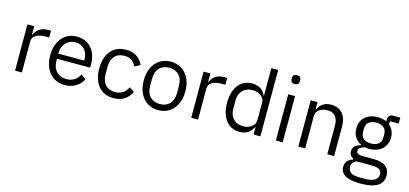

<svg xmlns="http://www.w3.org/2000/svg" viewBox="-78 -1362 4621 2171"><g transform="rotate(15 2232.5 -277.0)"><path d="M91 0V-541H171V-442H176Q191 -485 230.5 -513Q270 -541 333 -541H367V-461H317Q251 -461 211 -435Q171 -409 171 -368V0Z M430 -271Q430 -356 460 -420Q490 -484 544.5 -518.5Q599 -553 671 -553Q742 -553 794.5 -519.5Q847 -486 875 -426Q903 -366 903 -289V-252H514V-226Q514 -151 557.5 -104Q601 -57 676 -57Q728 -57 767.5 -82Q807 -107 828 -153L885 -112Q859 -55 803 -21Q747 13 672 13Q600 13 545 -22Q490 -57 460 -121Q430 -185 430 -271ZM514 -312H817V-322Q817 -396 776.5 -441Q736 -486 671 -486Q602 -486 558 -439Q514 -392 514 -318Z M1004 -271Q1004 -402 1068 -477.5Q1132 -553 1245 -553Q1321 -553 1371 -519.5Q1421 -486 1446 -428L1379 -394Q1363 -436 1328.5 -459Q1294 -482 1245 -482Q1170 -482 1130 -436.5Q1090 -391 1090 -315V-226Q1090 -149 1130 -103.5Q1170 -58 1245 -58Q1346 -58 1393 -153L1451 -115Q1424 -55 1371.5 -21Q1319 13 1245 13Q1132 13 1068 -63.5Q1004 -140 1004 -271Z M1525 -271Q1525 -356 1555.5 -420Q1586 -484 1641 -519Q1696 -554 1768 -554Q1840 -554 1895.5 -519Q1951 -484 1981.5 -420Q2012 -356 2012 -271Q2012 -186 1981.5 -121.5Q1951 -57 1895.5 -22Q1840 13 1768 13Q1696 13 1641 -22Q1586 -57 1555.5 -121.5Q1525 -186 1525 -271ZM1926 -232V-309Q1926 -394 1883 -438.5Q1840 -483 1768 -483Q1697 -483 1654 -438.5Q1611 -394 1611 -309V-232Q1611 -147 1654 -102.5Q1697 -58 1768 -58Q1840 -58 1883 -102.5Q1926 -147 1926 -232Z M2153 0V-541H2233V-442H2238Q2253 -485 2292.5 -513Q2332 -541 2395 -541H2429V-461H2379Q2313 -461 2273 -435Q2233 -409 2233 -368V0Z M2500 -271Q2500 -357 2527 -421Q2554 -485 2603.5 -519.5Q2653 -554 2719 -554Q2837 -554 2879 -454H2883V-777H2963V0H2883V-87H2879Q2855 -37 2815.5 -12Q2776 13 2719 13Q2653 13 2603.5 -21.5Q2554 -56 2527 -120.5Q2500 -185 2500 -271ZM2883 -172V-375Q2883 -422 2841.5 -452Q2800 -482 2741 -482Q2670 -482 2628 -436.5Q2586 -391 2586 -316V-226Q2586 -150 2628 -104.5Q2670 -59 2741 -59Q2802 -59 2842.5 -89.5Q2883 -120 2883 -172Z M3136 -717V-730Q3136 -751 3148 -763Q3160 -775 3185 -775Q3210 -775 3222 -763Q3234 -751 3234 -730V-717Q3234 -696 3222 -684Q3210 -672 3185 -672Q3160 -672 3148 -684Q3136 -696 3136 -717ZM3224 0H3144V-541H3224Z M3407 0V-541H3487V-454H3491Q3534 -553 3645 -553Q3729 -553 3777.5 -499Q3826 -445 3826 -348V0H3746V-332Q3746 -406 3714.5 -443.5Q3683 -481 3622 -481Q3566 -481 3526.5 -453.5Q3487 -426 3487 -375V0Z M3956 89Q3956 8 4043 -17V-28Q3995 -52 3995 -104Q3995 -175 4088 -197V-202Q4040 -225 4013.5 -268Q3987 -311 3987 -368Q3987 -451 4042 -502Q4097 -553 4189 -553Q4249 -553 4293 -532V-544Q4293 -577 4307.5 -595.5Q4322 -614 4354 -614H4436V-544H4333V-506Q4362 -481 4378 -445.5Q4394 -410 4394 -368Q4394 -313 4368.5 -270.5Q4343 -228 4297 -204.5Q4251 -181 4190 -181Q4163 -181 4137 -187Q4104 -177 4084 -162.5Q4064 -148 4064 -124Q4064 -101 4085.5 -92Q4107 -83 4148 -83H4265Q4362 -83 4409 -45.5Q4456 -8 4456 60Q4456 143 4391 183Q4326 223 4195 223Q4071 223 4013.5 189Q3956 155 3956 89ZM4310 -353V-382Q4310 -435 4278.5 -462Q4247 -489 4190 -489Q4133 -489 4102 -462.5Q4071 -436 4071 -382V-353Q4071 -299 4102 -272Q4133 -245 4190 -245Q4247 -245 4278.5 -272Q4310 -299 4310 -353ZM4229 158Q4302 158 4341.5 135Q4381 112 4381 66Q4381 30 4354.5 11Q4328 -8 4266 -8H4086Q4031 16 4031 69Q4031 109 4060.5 133.5Q4090 158 4153 158Z"/></g></svg>

Font: IBM Plex Sans SC
Style: Regular
Weight: 400
Designer: Mike Abbink; Paul van der Laan; Pieter van Rosmalen; Eunyou Noh; Wujin Sim; Chorong Kim; Dohee Lee; Yejin We; Jinhee Kim
Foundry: Sandoll Inc.
Version: Version 1.000